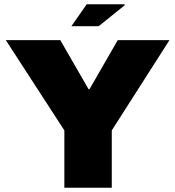

<svg xmlns="http://www.w3.org/2000/svg" viewBox="-20 -875 818 895"><path d="M280 -267 7 -688H261L393 -459H397L529 -688H770L501 -267V0H280ZM384 -855H560L562 -851L440 -753H313Z"/></svg>

Font: Archivo Black
Style: Regular
Weight: 400
Designer: Hector Gatti
Foundry: Omnibus-Type
Version: Version 1.101; ttfautohint (v1.8)